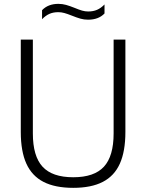

<svg xmlns="http://www.w3.org/2000/svg" viewBox="-20 -940 738 970"><path d="M85 -273.5V-740H146V-266Q146 -151 195 -97.8Q244 -44.5 350 -44.5Q456 -44.5 505 -97.8Q554 -151 554 -266V-740H613.5V-273.5Q613.5 -175.5 585.5 -113.2Q557.5 -51 499.2 -21Q441 9 350 9Q258.5 9 200 -21Q141.5 -51 113.2 -113.2Q85 -175.5 85 -273.5ZM343 -861Q320.5 -870 305.2 -874.2Q290 -878.5 274.5 -878.5Q249 -878.5 229.8 -870Q210.5 -861.5 192.5 -843V-888.5Q223 -920.5 275 -920.5Q295.5 -920.5 314 -915.2Q332.5 -910 357.5 -900Q379 -891 394.5 -886.5Q410 -882 425.5 -882Q451 -882 470.5 -890.5Q490 -899 508 -917.5V-872Q478 -840.5 425 -840.5Q404.5 -840.5 386.2 -845.8Q368 -851 343 -861Z"/></svg>

Font: Encode Sans Light
Style: Regular
Weight: 300
Designer: Multiple Designers
Foundry: Impallari Type
Version: Version 2.000